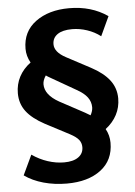

<svg xmlns="http://www.w3.org/2000/svg" viewBox="-60 -764 705 999"><g transform="rotate(-5 292.5 -265.0)"><path d="M474 -76Q493 -42 493 -3Q493 88 426.5 138.5Q360 189 249 189Q184 189 127 173Q70 157 28 127L77 23Q116 50 159 64Q202 78 244 78Q292 78 318.5 59Q345 40 345 7Q345 -15 332 -31.5Q319 -48 287 -65L161 -131Q96 -166 65.5 -206.5Q35 -247 35 -301Q35 -348 55.5 -387Q76 -426 115 -455Q95 -490 95 -528Q95 -618 163.5 -668.5Q232 -719 339 -719Q455 -719 540 -660L493 -559Q462 -583 423 -596Q384 -609 345 -609Q295 -609 268.5 -590.5Q242 -572 242 -539Q242 -498 300 -467L426 -400Q490 -366 521.5 -324.5Q553 -283 553 -229Q553 -183 532.5 -144Q512 -105 474 -76ZM375 -170 402 -154Q414 -176 414 -195Q414 -224 396.5 -247.5Q379 -271 341 -292L214 -365Q196 -375 188 -381Q172 -357 172 -336Q172 -281 245 -240Z"/></g></svg>

Font: Muli ExtraBold
Style: Italic
Weight: 800
Italic angle: -4.541°
Designer: Vernon Adams
Foundry: Vernon Adams
Version: Version 2.000